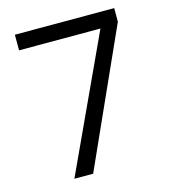

<svg xmlns="http://www.w3.org/2000/svg" viewBox="-107 -800 786 887"><g transform="rotate(-15 286.0 -357.0)"><path d="M139.2 0 435.1 -639.2H45.9V-713.9H521V-648.9L229 0Z"/></g></svg>

Font: f04114697
Style: Regular
Weight: 400
Foundry: Ascender Corporation
Version: Version 1.10